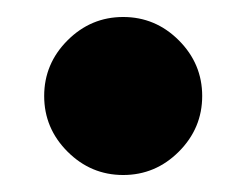

<svg xmlns="http://www.w3.org/2000/svg" viewBox="-20 -195 290 226"><path d="M125 11Q87 11 59.5 -16.5Q32 -44 32 -82Q32 -120 59.5 -147.5Q87 -175 125 -175Q163 -175 190.5 -147.5Q218 -120 218 -82Q218 -44 190.5 -16.5Q163 11 125 11Z"/></svg>

Font: Red Hat Display Black
Style: Regular
Weight: 900
Designer: Pentagram, MCKL
Foundry: Pentagram, MCKL
Version: Version 1.023; ttfautohint (v1.8.3)